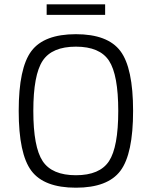

<svg xmlns="http://www.w3.org/2000/svg" viewBox="-20 -861 706 893"><path d="M469 -792H197V-841H469ZM126 -623.5Q185 -702 333 -702Q481 -702 540 -623.5Q599 -545 599 -345Q599 -145 540 -66.5Q481 12 333 12Q185 12 126 -66.5Q67 -145 67 -345Q67 -545 126 -623.5ZM487 -578.5Q444 -644 333 -644Q222 -644 178.5 -578.5Q135 -513 135 -345Q135 -177 178.5 -111.5Q222 -46 333 -46Q444 -46 487 -111.5Q530 -177 530 -345Q530 -513 487 -578.5Z"/></svg>

Font: Exo 2.0 Light
Style: Regular
Weight: 300
Designer: Natanael Gama
Version: Version 1.001;PS 001.001;hotconv 1.0.70;makeotf.lib2.5.58329